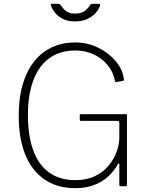

<svg xmlns="http://www.w3.org/2000/svg" viewBox="-20 -974 770 1004"><path d="M373 10Q281 10 214.5 -34.5Q148 -79 113 -163.5Q78 -248 78 -368Q78 -491 114.5 -577Q151 -663 217.5 -707.5Q284 -752 374 -752Q436 -752 491.5 -725.5Q547 -699 584.5 -655Q622 -611 628 -559Q628 -556 627.5 -554Q627 -552 623 -551L588 -545Q586 -544 584 -545.5Q582 -547 581 -551Q573 -596 544 -632Q515 -668 471 -689Q427 -710 374 -710Q294 -710 238.5 -670Q183 -630 154.5 -554.5Q126 -479 126 -374Q126 -264 154 -187.5Q182 -111 237.5 -71.5Q293 -32 374 -32Q433 -32 476.5 -53Q520 -74 548 -108Q576 -142 590 -181Q604 -220 604 -255V-334Q604 -342 593 -342H404Q400 -342 398.5 -343.5Q397 -345 397 -348V-371Q397 -377 402 -377H638Q641 -377 642.5 -375.5Q644 -374 644 -371V-11Q644 -4 641.5 -2Q639 0 634 0H617Q611 0 607.5 -1Q604 -2 604 -9V-115Q604 -120 601.5 -120Q599 -120 596 -115Q577 -80 546 -51.5Q515 -23 472 -6.5Q429 10 373 10ZM496 -954Q506 -954 503 -945Q499 -929 483 -909.5Q467 -890 439.5 -876Q412 -862 372 -862Q334 -862 308 -875.5Q282 -889 267 -908.5Q252 -928 246 -946Q245 -948 245.5 -951Q246 -954 250 -954H285Q290 -954 292 -952.5Q294 -951 297 -947Q302 -941 310 -930.5Q318 -920 333 -911.5Q348 -903 372 -903Q407 -903 425.5 -918.5Q444 -934 452 -948Q454 -952 456 -953Q458 -954 461 -954Z"/></svg>

Font: Libre Franklin Thin
Style: Regular
Weight: 100
Designer: Pablo Impallari, Rodrigo Fuenzalida, Nhung Nguyen
Foundry: Impallari Type
Version: Version 3.000